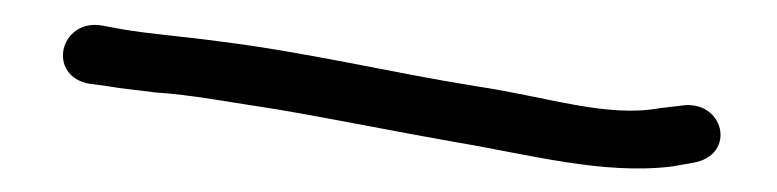

<svg xmlns="http://www.w3.org/2000/svg" viewBox="-20 -66 639 158"><path d="M69 5C80 7 93 8 107 10C138 12 168 18 208 24C255 32 304 42 355 51C415 61 476 78 533 71L550 68C587 62 576 15 540 21L523 23C479 31 432 14 372 5C303 -6 233 -23 160 -32C131 -36 103 -38 80 -42L64 -45C29 -51 18 -3 54 3Z"/></svg>

Font: Stray Cat
Style: BdExt
Weight: 700
Version: Version 1.0